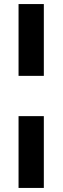

<svg xmlns="http://www.w3.org/2000/svg" viewBox="-20 -763 308 944"><path d="M71.2 -390V-743H195.5V-390ZM71.2 161V-192H195.5V161Z"/></svg>

Font: Saira Thin SemiCondensed
Style: Regular
Weight: 100
Width: 4
Version: Version 1.101